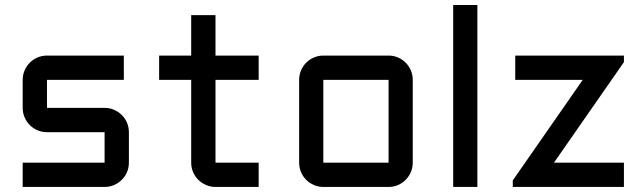

<svg xmlns="http://www.w3.org/2000/svg" viewBox="-20 -740 2550 760"><path d="M394 -96.2V-216.8H166Q146 -216.8 128.4 -224.4Q110.8 -231.9 97.9 -244.9Q85 -257.8 77.4 -275.4Q69.8 -293 69.8 -313V-423.8Q69.8 -443.8 77.4 -461.4Q85 -479 97.9 -491.9Q110.8 -504.9 128.4 -512.5Q146 -520 166 -520H470.2V-423.8H166V-313H394Q414.1 -313 431.4 -305.4Q448.7 -297.9 461.9 -284.9Q475.1 -272 482.7 -254.4Q490.2 -236.8 490.2 -216.8V-96.2Q490.2 -76.2 482.7 -58.6Q475.1 -41 461.9 -28.1Q448.7 -15.1 431.4 -7.6Q414.1 0 394 0H69.8V-96.2Z M609.9 -520H736.8V-680.2H833V-520H1003.9V-423.8H833V-96.2H1003.9V0H833Q813.5 0 795.9 -7.6Q778.3 -15.1 765.1 -28.1Q752 -41 744.4 -58.6Q736.8 -76.2 736.8 -96.2V-423.8H609.9Z M1613.8 -96.2Q1613.8 -76.2 1606.2 -58.6Q1598.6 -41 1585.7 -28.1Q1572.8 -15.1 1555.4 -7.6Q1538.1 0 1518.1 0H1259.8Q1240.2 0 1222.7 -7.6Q1205.1 -15.1 1192.1 -28.1Q1179.2 -41 1171.6 -58.6Q1164.1 -76.2 1164.1 -96.2V-423.8Q1164.1 -443.8 1171.6 -461.4Q1179.2 -479 1192.1 -491.9Q1205.1 -504.9 1222.7 -512.5Q1240.2 -520 1259.8 -520H1518.1Q1538.1 -520 1555.4 -512.5Q1572.8 -504.9 1585.7 -491.9Q1598.6 -479 1606.2 -461.4Q1613.8 -443.8 1613.8 -423.8ZM1259.8 -423.8V-96.2H1518.1V-423.8Z M1869.6 -720.2V0H1773.9V-720.2Z M2019.5 -520H2449.7V-494.1L2172.9 -96.2H2449.7V0H2009.8V-25.9L2286.6 -423.8H2019.5Z"/></svg>

Font: Aldrich
Style: Regular
Weight: 400
Designer: Matthew Desmond
Foundry: Matthew Desmond
Version: Version 1.001 2011